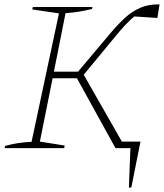

<svg xmlns="http://www.w3.org/2000/svg" viewBox="-20 -676 750 876"><path d="M1 0 3 -10Q58 -26 124 -29L249 -615L127 -633L130 -644H402L400 -635Q371 -628 341 -623Q311 -618 279 -616L226 -349H336L480 -520Q516 -563 549 -593.5Q582 -624 620 -640.5Q658 -657 708 -656L698 -594L593 -601Q574 -586 552 -562.5Q530 -539 504 -507L362 -335L536 -30H621L579 180H568L575 0H507L331 -319H220L162 -30L275 -12L273 0Z"/></svg>

Font: Piazzolla SC Thin
Style: Italic
Weight: 100
Italic angle: -11.3°
Designer: Juan Pablo del Peral
Foundry: Huerta Tipografica
Version: Version 1.330